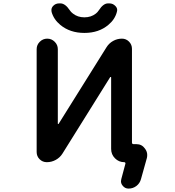

<svg xmlns="http://www.w3.org/2000/svg" viewBox="-20 -986 1040 1143"><path d="M745.1 136.7Q723.6 136.7 710 119.1Q700.2 107.4 700.2 92.8Q700.2 86.9 702.1 80.1L726.6 -11.7Q727.5 -14.6 725.6 -17.6Q723.6 -20.5 719.7 -20.5Q687.5 -20.5 664.6 -43.5Q641.6 -66.4 641.6 -99.6V-525.4Q641.6 -527.3 639.6 -527.8Q637.7 -528.3 635.7 -526.4L351.6 -71.3Q336.9 -47.9 312 -34.2Q287.1 -20.5 258.8 -20.5Q233.4 -20.5 215.8 -38.1Q198.2 -55.7 198.2 -81.1V-693.4Q198.2 -718.8 216.8 -737.3Q235.4 -755.9 261.2 -755.9Q287.1 -755.9 305.7 -737.3Q324.2 -718.8 324.2 -693.4V-250Q324.2 -248 326.2 -247.6Q328.1 -247.1 329.1 -249L614.3 -705.1Q628.9 -728.5 653.3 -742.2Q677.7 -755.9 706.1 -755.9Q730.5 -755.9 748 -738.3Q765.6 -720.7 765.6 -695.3V-137.7Q765.6 -127.9 775.4 -127.9H792Q824.2 -127.9 842.8 -101.6Q856.4 -84 856.4 -63.5Q856.4 -54.7 854.5 -45.9L819.3 80.1Q812.5 105.5 792 121.1Q771.5 136.7 745.1 136.7ZM338.9 -837.9Q299.8 -870.1 287.1 -915Q286.1 -920.9 286.1 -925.8Q286.1 -939.5 295.9 -950.2Q310.5 -965.8 332 -965.8H339.8Q368.2 -965.8 395.5 -924.8Q402.3 -914.1 414.1 -905.3Q442.4 -882.8 482.4 -882.8Q522.5 -882.8 550.8 -905.3Q561.5 -914.1 568.4 -924.8Q594.7 -965.8 623 -965.8H630.9Q652.3 -965.8 667 -950.2Q677.7 -939.5 677.7 -925.8Q677.7 -920.9 675.8 -915Q664.1 -870.1 625 -837.9Q568.4 -790 482.4 -790Q396.5 -790 338.9 -837.9Z"/></svg>

Font: Rounded-X Mgen+ 2m medium
Style: Regular
Weight: 500
Designer: [Source Han Sans]
Ryoko NISHIZUKA  (kana & ideographs); Paul D. Hunt (Latin, Greek & Cyrillic); Wenlong ZHANG  (bopomofo
Version: Version 1.059.20150602